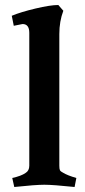

<svg xmlns="http://www.w3.org/2000/svg" viewBox="-20 -738 338 767"><path d="M217 -602V-76Q217 -63 219.5 -58Q222 -53 232 -48Q250 -37 285 -27L278 9Q192 0 157 0Q122 0 37 9L29 -27Q65 -35 82 -47Q97 -56 97 -76V-607Q97 -642 70 -642L35 -635L27 -675Q63 -690 122 -704Q181 -718 213 -718L233 -695Q217 -653 217 -602Z"/></svg>

Font: Buenard
Style: Bold
Weight: 700
Foundry: FontFuror
Version: Version 1.002 2011